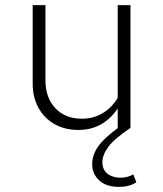

<svg xmlns="http://www.w3.org/2000/svg" viewBox="-20 -501 640 752"><path d="M287 8Q234 8 193.5 -15Q153 -38 130.5 -79Q108 -120 108 -173V-481H158V-187Q158 -118 197 -77Q236 -36 301 -36Q346 -36 382.5 -58Q419 -80 441 -118V-481H491V0Q428 42 404.5 74Q381 106 381 134Q381 164 401 179.5Q421 195 453 195Q466 195 479 191.5Q492 188 502 182L514 213Q486 231 447 231Q396 231 368.5 205.5Q341 180 341 142Q341 107 363.5 74Q386 41 442 0H441V-76Q384 8 287 8Z"/></svg>

Font: Red Hat Mono VF Light
Style: Regular
Weight: 300
Monospace: yes
Designer: Pentagram, MCKL
Foundry: Pentagram, MCKL
Version: Version 1.023